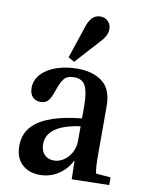

<svg xmlns="http://www.w3.org/2000/svg" viewBox="-90 -864 700 936"><g transform="rotate(10 260.5 -396.0)"><path d="M94 -218Q159 -280 328 -297V-361Q328 -423 313 -455.5Q298 -488 256 -488Q221 -488 206 -468.5Q191 -449 178 -410Q167 -376 154 -358.5Q141 -341 114 -341Q89 -341 74.5 -357Q60 -373 60 -401Q60 -441 88.5 -471Q117 -501 164 -516.5Q211 -532 265 -532Q342 -532 389 -496Q436 -460 436 -375V-126Q436 -73 442 -44L515 -38V0L330 4L328 -87H326Q305 -44 264 -17Q223 10 172 10Q118 10 84 -22Q50 -54 50 -113Q50 -177 94 -218ZM228 -71Q253 -71 276 -86Q299 -101 313.5 -127.5Q328 -154 328 -187V-258Q163 -235 163 -141Q163 -108 181 -89.5Q199 -71 228 -71ZM242 -562 212 -579 264 -735Q284 -802 330 -802Q353 -802 368.5 -787Q384 -772 384 -748Q384 -716 350 -681Z"/></g></svg>

Font: Minipax
Style: Bold
Weight: 500
Designer: Raphaël Ronot, Igor Stepanchenko (Cyrillic)
Foundry: steppetype
Version: Version 1.002